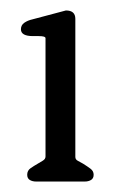

<svg xmlns="http://www.w3.org/2000/svg" viewBox="-20 -856 254 367"><path d="M159 -522Q159 -515 154 -512Q149 -509 142 -509H49Q42 -509 37 -512Q32 -515 32 -522Q32 -530 38.5 -534.5Q45 -539 52 -543Q57 -546 62 -549Q67 -552 67 -557V-783Q67 -787 54 -787H43Q20 -787 20 -800Q20 -808 26.5 -812.5Q33 -817 42 -819L106 -836Q124 -836 124 -820V-556Q124 -551 129 -548.5Q134 -546 139 -543Q147 -538 153 -533.5Q159 -529 159 -522Z"/></svg>

Font: Jura
Style: Regular
Weight: 400
Designer: Ed Merritt
Foundry: Ten by Twenty
Version: Version 1.007